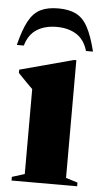

<svg xmlns="http://www.w3.org/2000/svg" viewBox="-53 -771 429 806"><g transform="rotate(5 161.5 -368.5)"><path d="M254 -527V-31L303.5 -15.5V0H27V-15.5L80 -32V-390Q71 -399 56 -413.8Q41 -428.5 18.5 -452.5V-466.5L244.5 -527ZM160 -659Q110.5 -659 76.5 -637.5Q42.5 -616 29 -569H-0.5Q15.5 -633.5 35.2 -670.2Q55 -707 84.8 -722Q114.5 -737 160 -737Q205.5 -737 235.2 -722Q265 -707 284.8 -670.2Q304.5 -633.5 320.5 -569H291Q277.5 -616 243.5 -637.5Q209.5 -659 160 -659Z"/></g></svg>

Font: Newsreader 72pt
Style: Bold
Weight: 700
Designer: Hugues Gentile
Foundry: Production Type
Version: Version 1.003; ttfautohint (v1.8.3)